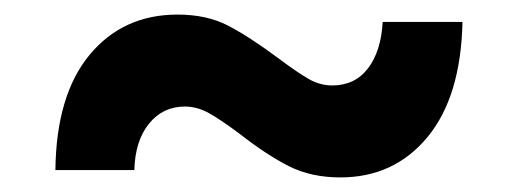

<svg xmlns="http://www.w3.org/2000/svg" viewBox="-20 -521 706 262"><path d="M307.8 -337.8Q281.1 -357.8 265 -366.7Q248.9 -375.6 232.2 -375.6Q202.2 -375.6 183.3 -352.2Q164.4 -328.9 163.3 -288.9H55.6Q56.7 -391.1 102.2 -446.1Q147.8 -501.1 222.2 -501.1Q262.2 -501.1 291.1 -486.1Q320 -471.1 358.9 -442.2Q385.6 -422.2 401.1 -413.3Q416.7 -404.4 433.3 -404.4Q464.4 -404.4 482.2 -427.8Q500 -451.1 502.2 -491.1H611.1Q608.9 -388.9 563.3 -333.9Q517.8 -278.9 444.4 -278.9Q404.4 -278.9 373.9 -294.4Q343.3 -310 307.8 -337.8Z"/></svg>

Font: Paperlogy 8 ExtraBold
Style: Regular
Weight: 800
Designer: redesigned by Lee Juim, glyphs from Gmarket Sans & Montserrat
Foundry: PT&
Version: Version 1.001